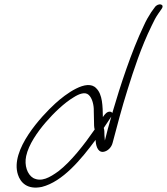

<svg xmlns="http://www.w3.org/2000/svg" viewBox="-20 -760 753 866"><path d="M61 28C72 62 102 97 169 83C263 59 345 -40 411 -129C412 -109 418 -73 445 -75C465 -77 483 -95 488 -116C508 -191 529 -273 556 -358C584 -447 616 -546 664 -644C674 -666 684 -684 693 -697L709 -720C725 -743 692 -748 678 -727L662 -705C651 -688 639 -668 628 -643C573 -528 522 -372 487 -252C487 -251 485 -250 486 -249C485 -253 483 -255 479 -256C463 -259 453 -245 444 -232C443 -280 443 -334 414 -362C372 -407 276 -336 229 -293C168 -237 24 -84 61 28ZM98 -56C109 -108 149 -165 186 -208C222 -250 270 -296 312 -321C337 -337 364 -347 380 -332C396 -318 404 -285 403 -259L404 -213C404 -201 404 -186 407 -176C360 -108 300 -31 244 12C204 41 167 62 130 43C103 27 89 -14 98 -56ZM448 -183 482 -234C471 -196 461 -160 453 -126C452 -134 452 -142 451 -151C451 -162 451 -174 448 -183Z"/></svg>

Font: Stray Cat
Style: SuObl
Weight: 400
Version: Version 1.0